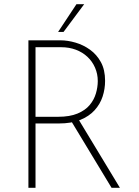

<svg xmlns="http://www.w3.org/2000/svg" viewBox="-20 -899 665 919"><path d="M269 -706Q304 -706 341.5 -695Q379 -684 411 -661Q443 -638 463 -601.5Q483 -565 483 -512Q483 -473 471 -436.5Q459 -400 432.5 -371Q406 -342 364 -325Q322 -308 261 -308H150V0H116V-706ZM258 -340Q314 -340 351 -355.5Q388 -371 409 -396Q430 -421 439 -451.5Q448 -482 448 -511Q448 -545 435 -575Q422 -605 398.5 -627Q375 -649 343 -661Q311 -673 273 -673H150V-340ZM355 -329 554 0H514L315 -329ZM383 -879 284 -746H258L346 -879Z"/></svg>

Font: Josefin Sans Thin ExtraLight
Style: Regular
Weight: 250
Version: Version 2.001